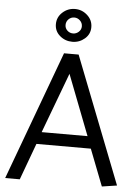

<svg xmlns="http://www.w3.org/2000/svg" viewBox="-60 -963 722 1009"><g transform="rotate(5 300.5 -458.5)"><path d="M295 -917Q332 -917 360 -891.5Q388 -866 388 -829Q388 -792 360 -768Q332 -744 295 -744Q257 -744 229 -768Q201 -792 201 -829Q201 -866 229 -891.5Q257 -917 295 -917ZM295 -788Q312 -788 325 -800Q338 -812 338 -829Q338 -847 325 -859.5Q312 -872 295 -872Q277 -872 264.5 -859.5Q252 -847 252 -829Q252 -812 264.5 -800Q277 -788 295 -788ZM295 -575 176 -257H418ZM334 -680 595 -12 516 0 441 -193H154L83 0H6L257 -680Z"/></g></svg>

Font: Palanquin
Style: Regular
Weight: 400
Designer: Pria Ravichandran
Version: Version 1.0.4